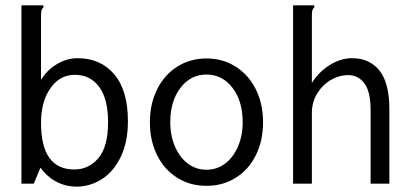

<svg xmlns="http://www.w3.org/2000/svg" viewBox="-20 -685 1540 716"><path d="M131 -60 106 0H60V-665H142V-658Q136 -652 134.5 -645Q133 -638 133 -621V-387Q155 -424 192.5 -446Q230 -468 269 -468Q355 -468 406 -408Q457 -348 457 -233Q457 -155 430 -99.5Q403 -44 359 -16.5Q315 11 266 11Q225 11 190 -7.5Q155 -26 131 -60ZM383 -229Q383 -317 349.5 -361.5Q316 -406 259 -406Q203 -406 168 -356Q133 -306 133 -227Q133 -53 257 -53Q311 -53 347 -95.5Q383 -138 383 -229Z M539 -229Q539 -298 566 -352Q593 -406 641 -436.5Q689 -467 750 -467Q811 -467 859 -436.5Q907 -406 934 -352Q961 -298 961 -229Q961 -160 934 -106Q907 -52 859 -22Q811 8 750 8Q689 8 641 -22Q593 -52 566 -106Q539 -160 539 -229ZM885 -230Q885 -308 847 -357.5Q809 -407 750 -407Q691 -407 653 -357.5Q615 -308 615 -230Q615 -179 632.5 -138.5Q650 -98 680.5 -75Q711 -52 750 -52Q789 -52 819.5 -75Q850 -98 867.5 -138.5Q885 -179 885 -230Z M1073 -665H1152V-658Q1146 -652 1144.5 -645Q1143 -638 1143 -621V-376Q1170 -418 1210.5 -443Q1251 -468 1293 -468Q1358 -468 1395 -422Q1432 -376 1432 -277V0H1362V-275Q1362 -343 1339 -374Q1316 -405 1278 -405Q1246 -405 1215 -387.5Q1184 -370 1163.5 -337.5Q1143 -305 1143 -263V0H1073Z"/></svg>

Font: Vazir Code FD
Style: Code-FD
Weight: 400
Foundry: DejaVu fonts team - Redesigned by Saber Rastikerdar
Version: Version 1.1.2